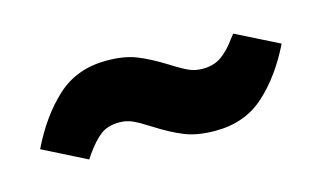

<svg xmlns="http://www.w3.org/2000/svg" viewBox="-39 -497 590 353"><g transform="rotate(-15 256.5 -320.5)"><path d="M337.6 -232.6Q303 -232.6 279.1 -242.3Q255.2 -252 226.4 -270.4Q206.8 -283 195.2 -288.2Q183.6 -293.4 170.2 -293.4Q148.2 -293.4 134.4 -282.9Q120.6 -272.4 105.4 -250.8L99.4 -241.8L17 -283.4Q44.2 -339.6 82.2 -374.4Q120.2 -409.2 176.8 -409.2Q210.6 -409.2 234.1 -399.7Q257.6 -390.2 286.4 -372.2Q306.8 -359.2 318.6 -354Q330.4 -348.8 344.2 -348.8Q365.2 -348.8 379.7 -358.8Q394.2 -368.8 407.8 -387.8L414.8 -396.8L496.2 -356Q469 -300.6 431.4 -266.6Q393.8 -232.6 337.6 -232.6Z"/></g></svg>

Font: Firava
Style: Regular
Weight: 400
Designer: Carrois Corporate & Edenspiekermann AG
Foundry: Greg Finn Gibson
Version: Version 5.000